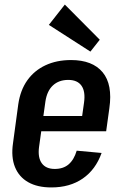

<svg xmlns="http://www.w3.org/2000/svg" viewBox="-20 -812 538 841"><path d="M205 9Q144 9 103.5 -14Q63 -37 45.5 -80.5Q28 -124 37 -185L60 -355Q69 -417 99.5 -460Q130 -503 179 -526Q228 -549 291 -549Q385 -549 429.5 -495.5Q474 -442 459 -338L445 -237H140L150 -304H361L335 -270L348 -362Q355 -411 337 -436.5Q319 -462 279 -462Q238 -462 212 -438Q186 -414 179 -368L151 -168Q145 -122 163 -97Q181 -72 220 -72Q257 -72 280.5 -92Q304 -112 316 -152L425 -142Q399 -69 342.5 -30Q286 9 205 9ZM417 -638 376 -586 194 -703 264 -792Z"/></svg>

Font: Pathway Extreme Condensed SemiBold
Style: Italic
Weight: 600
Width: 3
Italic angle: -8°
Version: Version 1.001;gftools[0.9.26]